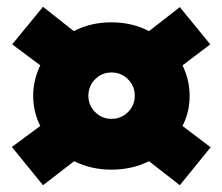

<svg xmlns="http://www.w3.org/2000/svg" viewBox="-20 -565 657 567"><path d="M15 -131 99 -193Q78 -234 78 -282Q78 -329 99 -372L16 -434L107 -545L198 -473Q247 -499 309 -499Q371 -499 420 -473L511 -544L601 -434L519 -372Q540 -329 540 -282Q540 -234 519 -193L602 -130L511 -18L420 -89Q370 -64 309 -64Q249 -64 199 -89L107 -18ZM378 -282Q378 -311 358 -331Q338 -351 309 -351Q281 -351 261 -331Q241 -311 241 -282Q241 -254 261 -234Q281 -214 309 -214Q338 -214 358 -234Q378 -254 378 -282Z"/></svg>

Font: Prompt Black
Style: Regular
Weight: 900
Designer: Katatrad Team
Foundry: CadsonDemak
Version: Version 1.000